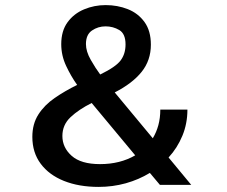

<svg xmlns="http://www.w3.org/2000/svg" viewBox="-20 -726 890 754"><path d="M367.5 8Q290 8 231.2 -15.5Q172.5 -39 139.8 -83Q107 -127 107 -188.5Q107 -239.5 130.8 -276.5Q154.5 -313.5 194.8 -341.2Q235 -369 283 -392.5Q259 -426 239.8 -467Q220.5 -508 220.5 -552.5Q220.5 -604.5 245.2 -638.5Q270 -672.5 310 -689.2Q350 -706 395 -706Q441.5 -706 482 -690Q522.5 -674 547.5 -639.5Q572.5 -605 572.5 -550.5Q572.5 -489 536.2 -443.8Q500 -398.5 430.5 -363L580 -183Q594 -206 601.8 -234.2Q609.5 -262.5 609.5 -295.5H716Q716 -240.5 696.2 -192.8Q676.5 -145 642 -107.5L731 0H608L568.5 -47Q525 -20.5 473.8 -6.2Q422.5 8 367.5 8ZM317.5 -553Q317.5 -524 336.5 -490.8Q355.5 -457.5 373.5 -433.5Q434.5 -463 453.8 -488.8Q473 -514.5 473 -551.5Q473 -593.5 448.5 -608Q424 -622.5 394.5 -622.5Q365 -622.5 341.2 -606.2Q317.5 -590 317.5 -553ZM225 -192Q225 -146.5 261.5 -114Q298 -81.5 373 -81.5Q451.5 -81.5 511 -116L340 -321.5Q289 -296 257 -265.8Q225 -235.5 225 -192Z"/></svg>

Font: Trispace Medium
Style: Regular
Weight: 500
Designer: Tyler Finck
Foundry: Etcetera Type Company
Version: Version 1.210; ttfautohint (v1.8.3)